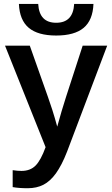

<svg xmlns="http://www.w3.org/2000/svg" viewBox="-20 -764 578 991"><path d="M123 207.5Q78.1 207.5 45.4 201.7V114.3Q69.8 118.2 90.8 118.2Q136.2 118.2 163.6 90.6Q190.9 63 215.3 -4.4L5.9 -528.3H133.8L226.6 -266.1Q236.8 -237.8 249.8 -197.5Q262.7 -157.2 275.4 -110.4Q286.6 -151.9 297.6 -188.7Q308.6 -225.6 320.8 -263.7L406.7 -528.3H533.2L326.2 18.6Q312 55.2 297.6 82.8Q283.2 110.4 268.6 130.9Q239.3 171.4 204.3 189.5Q169.4 207.5 123 207.5ZM270 -580.6Q175.8 -580.6 128.4 -620.4Q81.1 -660.2 77.6 -743.7H177.2Q182.6 -646.5 270 -646.5Q357.4 -646.5 362.8 -743.7H462.4Q459 -659.7 411.6 -620.1Q364.3 -580.6 270 -580.6Z"/></svg>

Font: Arimo SemiBold
Style: Regular
Weight: 600
Designer: Steve Matteson
Foundry: Monotype Imaging Inc.
Version: Version 1.33